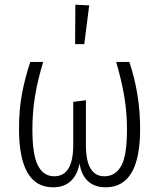

<svg xmlns="http://www.w3.org/2000/svg" viewBox="-20 -787 678 818"><path d="M577 -237Q577 11 430 11Q383 11 354.5 -15.5Q326 -42 319 -91Q310 -42 281.5 -15.5Q253 11 206 11Q61 11 61 -238Q61 -322 74 -389.5Q87 -457 109 -523H164Q141 -448 129.5 -379Q118 -310 118 -236Q118 -128 141.5 -82Q165 -36 211 -36Q292 -36 292 -169V-353L346 -360V-169Q346 -36 425 -36Q471 -36 496 -79.5Q521 -123 521 -236Q521 -308 509.5 -376Q498 -444 475 -523H531Q577 -387 577 -237ZM301 -767 360 -764 339 -599H300Z"/></svg>

Font: Fira Sans Extra Condensed Light
Style: Regular
Weight: 300
Width: 1
Designer: Carrois Corporate & Edenspiekermann AG
Foundry: Carrois Corporate GbR & Edenspiekermann AG
Version: Version 4.203